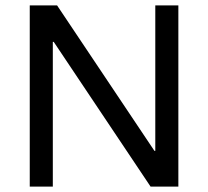

<svg xmlns="http://www.w3.org/2000/svg" viewBox="-20 -695 775 715"><path d="M644.2 0H540.8L180 -539.2H176.7V0H90.8V-675H192.5L555 -133.3H558.3V-675H644.2Z"/></svg>

Font: Funnel Sans
Style: Regular
Weight: 400
Designer: NORD ID, Kristian Moeller
Foundry: Dicotype
Version: Version 1.000